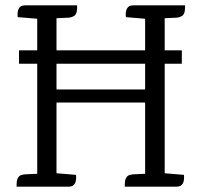

<svg xmlns="http://www.w3.org/2000/svg" viewBox="-20 -697 753 717"><path d="M640 0H446V-8Q446 -34 460 -42Q467 -45 477 -46L522 -48V-314H191V-50L264 -44Q268 0 237 0H42V-8Q42 -34 56 -42Q63 -45 73 -46L119 -48V-459H51V-509H119V-627L46 -633Q42 -677 73 -677H268V-669Q268 -642 254 -636Q247 -632 237 -631L191 -629V-509H522V-627L450 -633Q446 -677 477 -677H671V-669Q671 -642 657 -636Q650 -632 640 -631L595 -629V-509H659V-459H595V-50L667 -44Q671 0 640 0ZM191 -363H522V-459H191Z"/></svg>

Font: Karma
Style: Regular
Weight: 400
Designer: Joana Correia
Foundry: Indian Type Foundry
Version: Version 1.202;PS 1.0;hotconv 1.0.78;makeotf.lib2.5.61930; tt